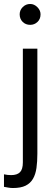

<svg xmlns="http://www.w3.org/2000/svg" viewBox="-40 -733 283 966"><path d="M112 -608Q89 -608 74 -623Q59 -638 59 -661Q59 -682 74.5 -697.5Q90 -713 112 -713Q132 -713 148 -697Q164 -681 164 -661Q164 -637 148.5 -622.5Q133 -608 112 -608ZM25 213Q14 213 2.5 211Q-9 209 -20 207V144L-2 147Q2 147 6.5 147.5Q11 148 16 148Q46 148 60.5 133.5Q75 119 75 84V-488H148V40Q148 80 143.5 112Q139 144 126 166.5Q113 189 89 201Q65 213 25 213Z"/></svg>

Font: Rosa Sans Light
Style: Regular
Weight: 300
Designer: Pentagram / MCKL
Foundry: Pentagram / MCKL
Version: Version 1.005;September 16, 2019;FontCreator 11.5.0.2425 64-